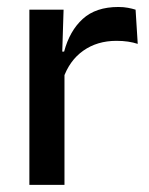

<svg xmlns="http://www.w3.org/2000/svg" viewBox="-20 -516 417 536"><path d="M156 -295.5 135 -372H159Q174.5 -430 211 -463.2Q247.5 -496.5 310.5 -496.5Q325.5 -496.5 337.2 -494.2Q349 -492 358.5 -489L364.5 -393.5Q352.5 -397.5 337.5 -399.8Q322.5 -402 305 -402Q251.5 -402 212.5 -374.5Q173.5 -347 156 -295.5ZM160 0H62V-489H157.5L153 -346.5L160 -339.5Z"/></svg>

Font: Anek Malayalam Medium
Style: Regular
Weight: 500
Designer: Maithili Shingre (Malayalam) & Yesha Goshar (Latin)
Foundry: Ek Type
Version: Version 1.003